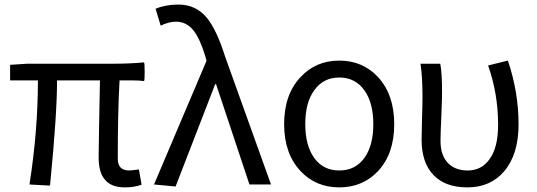

<svg xmlns="http://www.w3.org/2000/svg" viewBox="-20 -810 2356 843"><path d="M528.3 12.7Q467.8 12.7 440.4 -21.5Q413.1 -52.7 413.1 -119.1Q413.1 -145.5 415 -252.9Q418 -394.5 418.9 -457H230.5Q230.5 -309.6 200.2 -1Q199.2 2.9 199.2 4.9L109.4 0Q146.5 -236.3 146.5 -457H24.4V-525.4L100.6 -530.3H356.4H484.4Q549.8 -530.3 612.3 -536.1Q615.2 -532.2 615.2 -494.1Q615.2 -456.1 612.3 -454.1Q593.8 -457 558.6 -457H504.9Q497.1 -318.4 497.1 -113.3Q497.1 -61.5 546.9 -61.5Q555.7 -61.5 585 -65.4Q587.9 -66.4 589.8 -66.4L601.6 1Q569.3 12.7 528.3 12.7Z M751 8.8 656.2 0 886.7 -543 880.9 -564.5Q857.4 -641.6 829.1 -676.8Q797.9 -714.8 753.9 -714.8Q720.7 -714.8 685.5 -697.3L663.1 -771.5Q707 -790 763.7 -790Q839.8 -790 887.7 -732.4Q930.7 -680.7 968.8 -560.5L1069.3 -280.3L1169.9 0H1075.2L928.7 -440.4H924.8Z M1469.7 12.7Q1366.2 12.7 1298.8 -59.6Q1227.5 -136.7 1227.5 -264.6Q1227.5 -394.5 1298.8 -470.7Q1366.2 -543.9 1469.7 -543.9Q1573.2 -543.9 1640.6 -470.7Q1710.9 -393.6 1710.9 -264.6Q1710.9 -135.7 1640.6 -59.6Q1573.2 12.7 1469.7 12.7ZM1469.7 -61.5Q1540 -61.5 1579.6 -116.2Q1619.1 -170.9 1619.1 -264.6Q1619.1 -358.4 1580.1 -413.1Q1540 -469.7 1469.7 -469.7Q1399.4 -469.7 1359.4 -413.1Q1320.3 -359.4 1320.3 -265.1Q1320.3 -170.9 1359.9 -116.2Q1399.4 -61.5 1469.7 -61.5Z M2032.2 12.7Q1936.5 12.7 1884.8 -40Q1831.1 -93.8 1831.1 -197.3Q1831.1 -228.5 1833 -291Q1835 -353.5 1835 -384.8Q1835 -474.6 1826.2 -530.3H1913.1Q1920.9 -488.3 1920.9 -406.2Q1920.9 -377 1918 -303.7Q1914.1 -224.6 1914.1 -191.4Q1914.1 -125 1950.2 -90.8Q1981.4 -61.5 2033.2 -61.5Q2093.8 -61.5 2128.9 -110.4Q2167 -162.1 2167 -261.7Q2167 -398.4 2123 -522.5L2166 -533.2L2210 -543.9Q2256.8 -405.3 2256.8 -264.6Q2256.8 -132.8 2194.3 -58.6Q2133.8 12.7 2032.2 12.7Z"/></svg>

Font: Bpmf GenSeki Gothic R
Style: R
Weight: 400
Foundry: But Ko
Version: Version 1.320